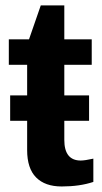

<svg xmlns="http://www.w3.org/2000/svg" viewBox="-20 -672 373 701"><path d="M205.1 8.8Q144.5 8.8 111.8 -24.2Q79.1 -57.1 79.1 -124V-231H17.1V-323.7H79.1V-435.5H12.2V-528.3H85.9L128.9 -652.3H214.8V-528.3H314.9V-435.5H214.8V-323.7H305.2V-231H214.8V-161.1Q214.8 -85.9 274.9 -85.9Q289.6 -85.9 320.8 -92.8V-7.8Q271 8.8 205.1 8.8Z"/></svg>

Font: Arimo
Style: Bold
Weight: 700
Designer: Steve Matteson
Foundry: Monotype Imaging Inc.
Version: Version 1.33